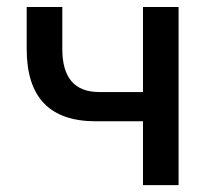

<svg xmlns="http://www.w3.org/2000/svg" viewBox="-20 -538 626 558"><path d="M258.8 -185.5H395.5V0H499V-517.6H395.5V-270.5H268.6C196.8 -270.5 161.1 -312 161.1 -395.5V-517.6H57.6V-395.5C57.6 -255.4 124 -185.5 258.8 -185.5Z"/></svg>

Font: Cascadia Mono NF
Style: Regular
Weight: 400
Monospace: yes
Designer: Aaron Bell
Foundry: Saja Typeworks
Version: Version 2404.023